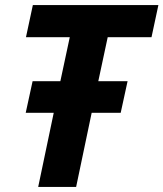

<svg xmlns="http://www.w3.org/2000/svg" viewBox="-20 -734 642 754"><path d="M130 0 191 -291H81L108 -415H217L254 -588H82L109 -714H602L575 -588H403L366 -415H481L454 -291H340L279 0Z"/></svg>

Font: Noto IKEA Latin
Style: Bold Italic
Weight: 700
Italic angle: -12°
Designer: Monotype Design Team
Foundry: Monotype Imaging Inc.
Version: Version 1.0